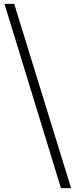

<svg xmlns="http://www.w3.org/2000/svg" viewBox="-20 -792 388 986"><path d="M293 174 3 -772H53L345 174Z"/></svg>

Font: GenRyuMin TW R
Style: Regular
Weight: 400
Version: Version 1.501;PS 1;hotconv 16.6.51;makeotf.lib2.5.65220